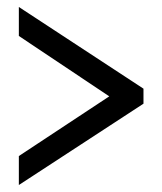

<svg xmlns="http://www.w3.org/2000/svg" viewBox="-20 -633 465 550"><path d="M34 -103V-186L293 -357L34 -530V-613L391 -379V-336Z"/></svg>

Font: Noto Serif ExtraCondensed Black
Style: Regular
Weight: 900
Width: 2
Designer: Monotype Design Team
Foundry: Monotype Imaging Inc.
Version: Version 2.015; ttfautohint (v1.8.4.7-5d5b)